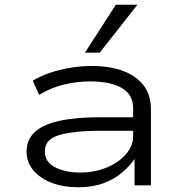

<svg xmlns="http://www.w3.org/2000/svg" viewBox="-20 -781 773 809"><path d="M310 8Q246 8 197 -11Q148 -30 120 -64Q92 -98 92 -142Q92 -192 126 -224Q160 -256 229 -271.5Q298 -287 405 -287H557V-230H410Q342 -230 295.5 -224.5Q249 -219 221 -209Q193 -199 181 -182.5Q169 -166 169 -143Q169 -99 211.5 -76.5Q254 -54 319 -54Q377 -54 428 -74.5Q479 -95 510 -130.5Q541 -166 541 -207V-325Q541 -382 493.5 -410Q446 -438 360 -438Q302 -438 246.5 -424Q191 -410 145 -381L118 -441Q151 -461 191.5 -474.5Q232 -488 276.5 -495.5Q321 -503 366 -503Q440 -503 496 -483Q552 -463 584 -422.5Q616 -382 616 -319V0H547V-110V-111Q527 -82 494.5 -54Q462 -26 416 -9Q370 8 310 8ZM338 -559 468 -761H559L400 -559Z"/></svg>

Font: Nunito Sans 7pt Expanded Light
Style: Regular
Weight: 300
Width: 7
Designer: Vernon Adams
Foundry: Vernon Adams
Version: Version 3.101;gftools[0.9.27]